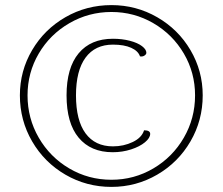

<svg xmlns="http://www.w3.org/2000/svg" viewBox="-20 -721 873 753"><path d="M58 -347Q58 -443 106 -524.5Q154 -606 236.5 -653.5Q319 -701 417 -701Q514 -701 596.5 -653.5Q679 -606 727 -524.5Q775 -443 775 -347Q775 -249 727 -166.5Q679 -84 596.5 -36Q514 12 417 12Q319 12 236.5 -36Q154 -84 106 -166.5Q58 -249 58 -347ZM745 -347Q745 -436 701 -511Q657 -586 581.5 -630Q506 -674 417 -674Q328 -674 252 -630Q176 -586 132 -511Q88 -436 88 -347Q88 -257 132 -181Q176 -105 251.5 -60.5Q327 -16 417 -16Q506 -16 581.5 -60.5Q657 -105 701 -181Q745 -257 745 -347ZM241 -347Q241 -455 288.5 -512Q336 -569 423 -569Q459 -569 489.5 -561Q520 -553 537 -540Q554 -527 554 -514Q554 -508 546.5 -503Q539 -498 529 -500Q522 -521 494.5 -533.5Q467 -546 423 -546Q353 -546 315.5 -495Q278 -444 278 -347Q278 -249 315.5 -198Q353 -147 423 -147Q465 -147 500.5 -164Q536 -181 545 -210Q569 -210 569 -196Q569 -180 548.5 -163Q528 -146 494 -135Q460 -124 422 -124Q336 -124 288.5 -181Q241 -238 241 -347Z"/></svg>

Font: Arima Madurai ExtraLight
Style: Regular
Weight: 275
Designer: Joana Correia and Natanael Gama
Foundry: NDISCOVER
Version: Version 1.020